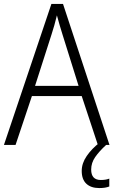

<svg xmlns="http://www.w3.org/2000/svg" viewBox="-20 -736 577 975"><path d="M477 0 395 -248H142L59 0H0L241 -716H300L536 0ZM297 -562Q291 -581 283 -608Q275 -635 269 -658Q263 -633 256 -608Q249 -583 242 -562L158 -300H379ZM443 125Q443 178 492 178Q506 178 517 176Q528 174 535 171V211Q525 215 512.5 217Q500 219 484 219Q442 219 418.5 197Q395 175 395 132Q395 93 420.5 56Q446 19 486 -12L519 0Q484 32 463.5 61.5Q443 91 443 125Z"/></svg>

Font: Noto Sans Thai Looped SemiCondensed Light
Style: Regular
Weight: 300
Width: 4
Designer: Sasikarn Vongin, Ben Mitchell
Foundry: The Fontpad Ltd
Version: Version 1.001; ttfautohint (v1.8.4.7-5d5b)